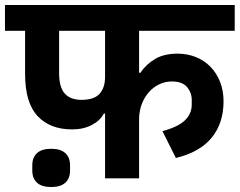

<svg xmlns="http://www.w3.org/2000/svg" viewBox="-40 -718 965 773"><path d="M383 -261H378Q364 -233 330 -215Q296 -197 250 -197Q162 -197 111.5 -250.5Q61 -304 61 -421V-594H-20V-698H905V-594H520V-425H525Q549 -460 585 -481Q621 -502 675 -502Q714 -502 748 -488.5Q782 -475 807 -449.5Q832 -424 846 -388.5Q860 -353 860 -310Q860 -222 812 -163.5Q764 -105 668 -82L614 -190Q677 -207 704.5 -233.5Q732 -260 732 -297V-315Q732 -345 713 -367.5Q694 -390 652 -390Q625 -390 601 -378.5Q577 -367 559 -346.5Q541 -326 530.5 -298Q520 -270 520 -237V0H383ZM198 -424Q198 -366 221 -341Q244 -316 288 -316Q339 -316 361 -340.5Q383 -365 383 -409V-594H198ZM166 35Q128 35 109 17.5Q90 0 90 -31V-53Q90 -84 109 -101.5Q128 -119 166 -119Q204 -119 223 -101.5Q242 -84 242 -53V-31Q242 0 223 17.5Q204 35 166 35Z"/></svg>

Font: IBM Plex Sans Devanagari
Style: Bold
Weight: 700
Designer: Mike Abbink, Paul van der Laan, Pieter van Rosmalen, Erin McLaughlin
Foundry: Bold Monday
Version: Version 1.1